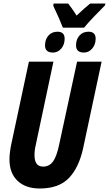

<svg xmlns="http://www.w3.org/2000/svg" viewBox="-20 -1066 622 1096"><path d="M460 -908Q478 -931 516 -970.5Q554 -1010 579 -1035L582 -1046H495Q479 -1033 460 -1016.5Q441 -1000 417 -977Q403 -1000 391 -1016.5Q379 -1033 369 -1046H286L284 -1033Q318 -962 339 -908ZM526 -845Q526 -885 485 -885Q453 -885 433.5 -863Q414 -841 414 -807Q414 -766 459 -766Q487 -766 506.5 -789Q526 -812 526 -845ZM349 -845Q349 -885 308 -885Q276 -885 256.5 -863Q237 -841 237 -807Q237 -766 282 -766Q310 -766 329.5 -788.5Q349 -811 349 -845ZM455 -222 560 -714H420L318 -242Q304 -174 283 -144.5Q262 -115 226 -115Q177 -115 177 -180Q177 -209 184 -238L285 -714H145L44 -241Q34 -191 34 -156Q34 -78 80 -34Q126 10 207 10Q316 10 373.5 -50Q431 -110 455 -222Z"/></svg>

Font: Noto Sans UI Condensed ExtraBold
Style: Italic
Weight: 800
Width: 3
Designer: Monotype Design Team
Foundry: Monotype Imaging Inc.
Version: 1.001